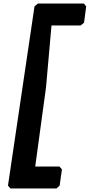

<svg xmlns="http://www.w3.org/2000/svg" viewBox="-20 -925 507 1085"><path d="M299 140H39L25 124L175 -889L194 -905H454L467 -889L455 -797L436 -781H271L240 -431L179 16H316L330 32L317 124Z"/></svg>

Font: Chau Philomene One
Style: Italic
Weight: 400
Designer: Vicente Lamonaca
Foundry: TipoType
Version: Version 1.001